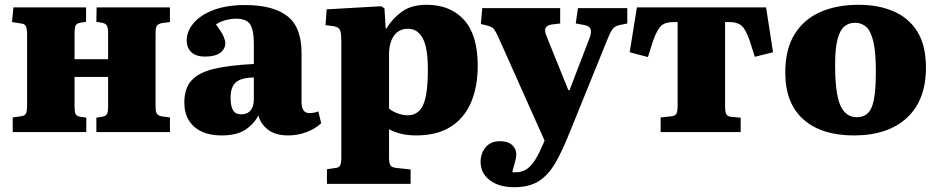

<svg xmlns="http://www.w3.org/2000/svg" viewBox="-20 -551 3914 801"><path d="M33 0V-61L68 -66Q83 -68 88 -77Q93 -86 93 -113V-407Q93 -433 87.5 -442.5Q82 -452 68 -453L30 -459L36 -520H339V-460L314 -456Q299 -453 295 -443.5Q291 -434 291 -411V-304H431V-413Q431 -435 426 -444Q421 -453 406 -456L382 -460L383 -520H689V-459L658 -455Q640 -452 634.5 -443.5Q629 -435 629 -412V-107Q629 -85 634.5 -76.5Q640 -68 658 -65L689 -61V0H382V-60L406 -64Q421 -66 426 -75Q431 -84 431 -107V-230H291V-108Q291 -85 295 -76Q299 -67 314 -64L340 -60V0Z M905 14Q831 14 790 -22.5Q749 -59 749 -123Q749 -183 779.5 -216Q810 -249 874 -264Q938 -279 1039 -284V-371Q1039 -424 1024 -448.5Q1009 -473 965 -473Q943 -473 919.5 -466.5Q896 -460 881 -449Q905 -417 912.5 -399.5Q920 -382 920 -371Q920 -347 899 -331Q878 -315 837 -315Q797 -315 778 -333.5Q759 -352 759 -382Q759 -421 788 -455Q817 -489 871.5 -509.5Q926 -530 1002 -530Q1119 -530 1178.5 -484Q1238 -438 1238 -330V-125Q1238 -79 1271 -79Q1288 -79 1308 -86L1320 -37Q1296 -14 1259 0Q1222 14 1183 14Q1129 14 1098 -10Q1067 -34 1058 -70Q1041 -35 1004.5 -10.5Q968 14 905 14ZM986 -74Q1012 -74 1025.5 -90.5Q1039 -107 1039 -137V-228Q987 -227 964.5 -208Q942 -189 942 -143Q942 -109 952 -91.5Q962 -74 986 -74Z M1344 216V155L1378 150Q1393 149 1398.5 140Q1404 131 1404 104V-381Q1404 -415 1397.5 -427Q1391 -439 1370 -442L1338 -446L1343 -512L1570 -525L1584 -516L1589 -432H1592Q1616 -472 1655.5 -501.5Q1695 -531 1760 -531Q1859 -531 1916 -468Q1973 -405 1973 -277Q1973 -189 1945 -123.5Q1917 -58 1860 -22Q1803 14 1716 14Q1650 14 1603 -12V104Q1603 129 1608.5 138.5Q1614 148 1637 150L1693 156V216ZM1681 -70Q1725 -70 1745 -112.5Q1765 -155 1765 -261Q1765 -352 1743.5 -391.5Q1722 -431 1682 -431Q1645 -431 1624 -402.5Q1603 -374 1603 -323V-98Q1617 -86 1639 -78Q1661 -70 1681 -70Z M2125 230Q2062 230 2023.5 201Q1985 172 1985 124Q1985 89 2006 63.5Q2027 38 2065 38Q2100 38 2117 54.5Q2134 71 2134 93Q2134 104 2129 123Q2124 142 2117 167Q2159 172 2186.5 147.5Q2214 123 2239 65L2252 36L2060 -394Q2049 -418 2041.5 -428.5Q2034 -439 2014 -444L1986 -451L1992 -517H2317V-453L2283 -449Q2262 -446 2256 -434Q2250 -422 2263 -393L2351 -175H2356L2438 -388Q2449 -415 2444 -429Q2439 -443 2416 -447L2382 -453L2391 -517H2597V-453L2567 -447Q2547 -443 2537.5 -432Q2528 -421 2515 -389L2356 3Q2325 81 2295.5 131Q2266 181 2226.5 205.5Q2187 230 2125 230Z M2736 0V-61L2782 -66Q2797 -68 2802 -77Q2807 -86 2807 -113V-459H2790Q2756 -459 2739 -444Q2722 -429 2705 -382L2683 -313L2607 -333L2637 -520H3176L3205 -333L3129 -314L3107 -383Q3091 -429 3073.5 -444Q3056 -459 3022 -459H3005V-108Q3005 -85 3009.5 -75.5Q3014 -66 3028 -64L3070 -60V0Z M3542 14Q3407 14 3331.5 -53Q3256 -120 3256 -249Q3256 -345 3294.5 -407.5Q3333 -470 3401.5 -500.5Q3470 -531 3562 -531Q3645 -531 3708.5 -503.5Q3772 -476 3807.5 -418.5Q3843 -361 3843 -269Q3843 -133 3763.5 -59.5Q3684 14 3542 14ZM3555 -62Q3600 -62 3617 -104.5Q3634 -147 3634 -251Q3634 -333 3623.5 -377.5Q3613 -422 3593.5 -439Q3574 -456 3547 -456Q3521 -456 3502.5 -440.5Q3484 -425 3474 -387Q3464 -349 3464 -281Q3464 -160 3486 -111Q3508 -62 3555 -62Z"/></svg>

Font: Literata 36pt ExtraBold
Style: Regular
Weight: 800
Designer: Latin by Veronika Burian and Jose Scaglione. Greek by Irene Vlachou. Cyrillic by Vera Evstafieva.
Foundry: TypeTogether
Version: Version 3.002